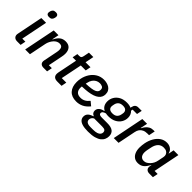

<svg xmlns="http://www.w3.org/2000/svg" viewBox="97 -1750 2968 2968"><g transform="rotate(45 1581.5 -265.5)"><path d="M204 -614Q175 -614 162 -626Q149 -638 149 -656Q149 -662 150.5 -669.5Q152 -677 154 -689Q160 -711 175.5 -727Q191 -743 226 -743Q255 -743 268 -731Q281 -719 281 -701Q281 -695 280 -687Q279 -679 276 -668Q271 -646 255.5 -630Q240 -614 204 -614ZM198 0H121Q84 0 63.5 -19.5Q43 -39 43 -70Q43 -76 44 -82Q45 -88 46 -95L131 -520H235L148 -87H215Z M402 0H298L402 -520H506L484 -409H489Q517 -469 556.5 -500.5Q596 -532 654 -532Q718 -532 751 -495Q784 -458 784 -392Q784 -376 782 -358.5Q780 -341 776 -322L729 -87H794L777 0H696Q663 0 643 -17Q623 -34 623 -66Q623 -72 624 -78Q625 -84 626 -90L671 -315Q674 -330 675.5 -344Q677 -358 677 -370Q677 -405 661 -423.5Q645 -442 609 -442Q582 -442 559.5 -430Q537 -418 518 -398Q496 -374 480 -342.5Q464 -311 458 -280Z M1093 0H1002Q954 0 931.5 -20.5Q909 -41 909 -78Q909 -85 910 -93.5Q911 -102 912 -110L977 -433H902L919 -520H957Q986 -520 996.5 -532Q1007 -544 1012 -571L1030 -662H1126L1098 -520H1206L1189 -433H1081L1011 -87H1110Z M1423 12Q1322 12 1269 -46Q1216 -104 1216 -208Q1216 -228 1218 -247.5Q1220 -267 1224 -285Q1238 -354 1274.5 -410Q1311 -466 1366.5 -499Q1422 -532 1493 -532Q1524 -532 1555.5 -524Q1587 -516 1612 -499.5Q1637 -483 1652.5 -456Q1668 -429 1668 -390Q1668 -357 1655 -330Q1642 -303 1615 -282Q1588 -261 1546.5 -246.5Q1505 -232 1449.5 -224.5Q1394 -217 1322 -215Q1321 -206 1320.5 -197Q1320 -188 1320 -182Q1320 -134 1346.5 -105Q1373 -76 1430 -76Q1473 -76 1508 -95Q1543 -114 1575 -154L1641 -99Q1592 -39 1538 -13.5Q1484 12 1423 12ZM1485 -448Q1449 -448 1419 -431.5Q1389 -415 1368.5 -385Q1348 -355 1340 -314L1334 -288Q1406 -291 1451 -298Q1496 -305 1521 -317.5Q1546 -330 1555.5 -346.5Q1565 -363 1565 -385Q1565 -423 1539.5 -435.5Q1514 -448 1485 -448Z M2165 31Q2165 65 2151.5 97Q2138 129 2106.5 155Q2075 181 2020 196.5Q1965 212 1881 212Q1804 212 1757 198Q1710 184 1688.5 158Q1667 132 1667 97Q1667 53 1695.5 26Q1724 -1 1774 -15L1775 -22Q1751 -31 1738.5 -48.5Q1726 -66 1726 -91Q1726 -131 1756 -157Q1786 -183 1835 -192L1836 -199Q1800 -218 1781.5 -251Q1763 -284 1763 -330Q1763 -384 1790 -430Q1817 -476 1868 -504Q1919 -532 1993 -532Q2020 -532 2043.5 -527.5Q2067 -523 2086 -514L2089 -530Q2096 -566 2115.5 -584.5Q2135 -603 2168 -603H2243L2226 -517H2130L2124 -488Q2146 -469 2158 -441Q2170 -413 2170 -379Q2170 -325 2142.5 -279Q2115 -233 2063 -205.5Q2011 -178 1937 -178Q1922 -178 1908 -179.5Q1894 -181 1880 -184Q1853 -177 1835 -163.5Q1817 -150 1817 -128Q1817 -111 1832 -102Q1847 -93 1879 -93H2000Q2086 -93 2125.5 -61.5Q2165 -30 2165 31ZM2059 53Q2059 28 2042.5 14Q2026 0 1981 0H1806Q1783 13 1771.5 31Q1760 49 1760 70Q1760 89 1769.5 103.5Q1779 118 1801 126.5Q1823 135 1861 135H1915Q1967 135 1998.5 124.5Q2030 114 2044.5 95Q2059 76 2059 53ZM1949 -254Q1998 -254 2025 -277Q2052 -300 2060 -340Q2064 -362 2065.5 -370.5Q2067 -379 2067 -386Q2067 -418 2046.5 -436.5Q2026 -455 1982 -455Q1933 -455 1906 -432Q1879 -409 1871 -368Q1867 -347 1865.5 -338Q1864 -329 1864 -322Q1864 -290 1885 -272Q1906 -254 1949 -254Z M2339 0H2235L2339 -520H2443L2419 -405H2425Q2438 -432 2458.5 -458.5Q2479 -485 2509.5 -502.5Q2540 -520 2581 -520H2610L2589 -417H2554Q2508 -417 2476 -402Q2444 -387 2424.5 -359.5Q2405 -332 2398 -294Z M3090 0H3011Q2976 0 2955.5 -18.5Q2935 -37 2935 -68Q2935 -75 2936 -83Q2937 -91 2938 -97L2942 -116H2938Q2907 -52 2867.5 -20Q2828 12 2769 12Q2721 12 2687.5 -12Q2654 -36 2636.5 -78.5Q2619 -121 2619 -179Q2619 -205 2622 -231Q2625 -257 2630 -283Q2644 -352 2676.5 -408.5Q2709 -465 2757.5 -498.5Q2806 -532 2868 -532Q2918 -532 2955.5 -505.5Q2993 -479 3001 -433H3006L3023 -520H3127L3040 -87H3107ZM2810 -77Q2842 -77 2866 -91.5Q2890 -106 2910 -127Q2932 -150 2946.5 -179.5Q2961 -209 2967 -242L2986 -337Q2992 -366 2982.5 -390Q2973 -414 2949.5 -428.5Q2926 -443 2888 -443Q2831 -443 2795.5 -407Q2760 -371 2746 -303L2731 -230Q2729 -218 2727.5 -203Q2726 -188 2726 -176Q2726 -148 2735.5 -125.5Q2745 -103 2763.5 -90Q2782 -77 2810 -77Z"/></g></svg>

Font: IBM Plex Sans Medium
Style: Italic
Weight: 500
Italic angle: -11.31°
Designer: Mike Abbink, Paul van der Laan, Pieter van Rosmalen
Foundry: Bold Monday
Version: Version 3.201